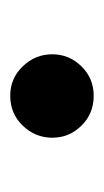

<svg xmlns="http://www.w3.org/2000/svg" viewBox="66 -253 203 375"><g transform="rotate(-90 167.5 -65.5)"><path d="M168 16Q133 16 109.5 -8Q86 -32 86 -65Q86 -98 109.5 -122.5Q133 -147 168 -147Q202 -147 225.5 -122.5Q249 -98 249 -65Q249 -32 225.5 -8Q202 16 168 16Z"/></g></svg>

Font: Noto Serif TC
Style: Bold
Weight: 700
Designer: Ryoko NISHIZUKA 西塚涼子 (kana & ideographs); Frank Grießhammer (Latin, Greek & Cyrillic); Wenlong ZHANG 张文龙 (bopomofo); San
Foundry: Adobe
Version: Version 2.002-H1;hotconv 1.1.0;makeotfexe 2.6.0